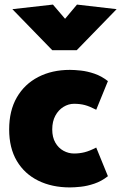

<svg xmlns="http://www.w3.org/2000/svg" viewBox="-20 -807 529 838"><path d="M400 -163Q371 -148 349 -142.5Q327 -137 303 -137Q279 -137 257 -149Q235 -161 221.5 -184.5Q208 -208 208 -242Q208 -277 221.5 -302Q235 -327 257 -340.5Q279 -354 303 -354Q329 -354 350 -348.5Q371 -343 400 -328L451 -453Q423 -475 392 -485.5Q361 -496 333 -499Q305 -502 285 -502Q207 -502 147 -471Q87 -440 53.5 -382Q20 -324 20 -242Q20 -161 53.5 -104.5Q87 -48 147 -18.5Q207 11 285 11Q305 11 333 8Q361 5 392 -5.5Q423 -16 451 -38ZM264 -725 211 -787 34 -767 208 -588H315L489 -767L316 -787Z"/></svg>

Font: Catamaran Black
Style: Regular
Weight: 900
Designer: Pria Ravichandran
Version: Version 2.000